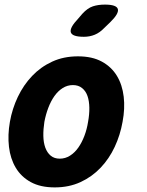

<svg xmlns="http://www.w3.org/2000/svg" viewBox="-20 -805 640 835"><path d="M218 10Q156 10 114 -13Q72 -36 48.5 -75.5Q25 -115 19 -166.5Q13 -218 23 -275Q33 -332 57.5 -383.5Q82 -435 119.5 -474.5Q157 -514 207 -537Q257 -560 319 -560Q381 -560 423 -537Q465 -514 488.5 -475Q512 -436 518 -384.5Q524 -333 513 -275Q503 -218 479 -166.5Q455 -115 417.5 -75.5Q380 -36 330 -13Q280 10 218 10ZM240 -115Q264 -115 284.5 -128Q305 -141 320.5 -163Q336 -185 347 -214Q358 -243 363 -275Q369 -308 368.5 -337Q368 -366 360.5 -387.5Q353 -409 337 -422Q321 -435 297 -435Q273 -435 252.5 -422Q232 -409 216.5 -387Q201 -365 190 -336Q179 -307 173 -275Q168 -243 168.5 -214Q169 -185 177 -163Q185 -141 200.5 -128Q216 -115 240 -115ZM345 -645Q294 -645 288 -664.5Q282 -684 320 -724L338 -745Q361 -770 384 -777.5Q407 -785 436 -785Q487 -785 492.5 -765.5Q498 -746 459 -708L433 -683Q414 -663 392 -654Q370 -645 345 -645Z"/></svg>

Font: Maple Mono NL ExtraBold
Style: Italic
Weight: 800
Italic angle: -10°
Monospace: yes
Designer: subframe7536
Version: Version 7.000